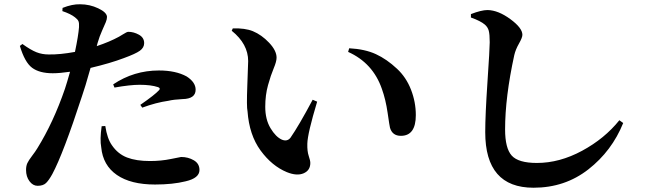

<svg xmlns="http://www.w3.org/2000/svg" viewBox="-20 -829 3040 899"><path d="M516 -419 510 -434Q607 -499 724 -499Q803 -499 854 -471Q896 -444 896 -409Q896 -366 834 -365Q793 -363 768 -357Q711 -349 646 -325L637 -338Q705 -385 725 -407Q733 -416 720 -421Q687 -432 634 -432Q589 -432 516 -419ZM437 -628 433 -613Q493 -633 537 -657Q544 -661 554.5 -667.5Q565 -674 571 -677Q577 -680 581 -680Q606 -680 630.5 -666.5Q655 -653 655 -627Q655 -606 635 -591.5Q615 -577 560 -557Q497 -533 404 -511Q377 -415 364 -379Q276 -109 225 -14Q209 15 195.5 28Q182 41 156 41Q134 41 118 19.5Q102 -2 102 -33Q102 -52 108 -65Q114 -78 130 -99Q146 -120 155 -135Q230 -256 284 -413Q293 -440 308 -493Q259 -486 227 -486Q165 -486 130.5 -511.5Q96 -537 73 -614L85 -623Q124 -595 150.5 -584.5Q177 -574 208 -574Q261 -573 331 -586Q347 -662 350 -702Q351 -721 347.5 -729.5Q344 -738 331 -748Q311 -764 272 -777L273 -792Q318 -810 355 -809Q400 -809 440 -790Q480 -771 481 -750Q481 -739 475.5 -725.5Q470 -712 458 -685.5Q446 -659 437 -628ZM456 -238 473 -239Q482 -180 504 -149Q532 -108 575 -91.5Q618 -75 682 -75Q734 -75 780 -84.5Q826 -94 828 -94Q861 -94 887.5 -78.5Q914 -63 914 -33Q914 5 849 20Q789 35 706 35Q592 35 527 -10Q462 -55 454 -139Q447 -176 456 -238Z M1139 -308Q1134 -327 1138 -429.5Q1142 -532 1142 -543Q1142 -623 1065 -685L1070 -696Q1127 -698 1164 -683Q1205 -666 1240 -629Q1275 -592 1275 -559Q1275 -541 1261.5 -509Q1248 -477 1235 -430.5Q1222 -384 1222 -329Q1222 -270 1246.5 -229Q1271 -188 1300 -175Q1325 -165 1340 -184Q1379 -240 1444 -362L1465 -353Q1420 -204 1419 -156Q1418 -121 1425.5 -99Q1433 -77 1433 -66Q1433 -31 1401.5 -17.5Q1370 -4 1323 -23Q1253 -52 1200 -124.5Q1147 -197 1139 -308ZM1768 -413Q1726 -534 1610 -586L1615 -603Q1689 -599 1740 -575.5Q1791 -552 1839 -507Q1882 -467 1904.5 -409Q1927 -351 1927 -290Q1927 -193 1857 -193Q1817 -193 1806 -231Q1804 -238 1795 -300.5Q1786 -363 1768 -413Z M2250 -714Q2230 -731 2185 -747V-763Q2234 -782 2263 -782Q2313 -781 2369.5 -739.5Q2426 -698 2426 -666Q2426 -653 2410 -625Q2394 -597 2388 -571Q2345 -374 2345 -223Q2345 -135 2376 -100.5Q2407 -66 2494 -66Q2600 -66 2705.5 -123Q2811 -180 2880 -266L2898 -253Q2845 -122 2735 -36Q2625 50 2478 50Q2252 50 2252 -210Q2252 -290 2262.5 -446Q2273 -602 2273 -631Q2273 -668 2268.5 -685Q2264 -702 2250 -714Z"/></svg>

Font: Swei Spring CJKtc
Style: Bold
Weight: 700
Version: Version 1.021